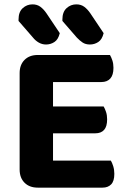

<svg xmlns="http://www.w3.org/2000/svg" viewBox="-20 -858 585 880"><path d="M153 2Q115 2 92.5 -20.5Q70 -43 70 -81V-523Q70 -561 92.5 -583.5Q115 -606 153 -606H484Q490 -596 495 -581Q500 -566 500 -547Q500 -514 485.5 -498Q471 -482 445 -482H223V-370H455Q461 -360 466 -345Q471 -330 471 -311Q471 -278 457 -262.5Q443 -247 417 -247H223V-122H488Q494 -112 499 -96Q504 -80 504 -61Q504 -28 489.5 -13Q475 2 450 2ZM65 -762V-769Q65 -803 84 -820.5Q103 -838 129 -838Q150 -838 165 -827Q180 -816 193 -797L254 -706Q247 -677 229.5 -665.5Q212 -654 191 -654Q173 -654 157.5 -663Q142 -672 131 -686ZM266 -762V-769Q266 -803 285 -820.5Q304 -838 330 -838Q351 -838 366 -827Q381 -816 394 -797L455 -706Q448 -677 430.5 -665.5Q413 -654 392 -654Q372 -654 358 -663.5Q344 -673 332 -686Z"/></svg>

Font: Baloo Da 2
Style: Bold
Weight: 700
Designer: Noopur Datye, Sulekha Rajkumar and Ek Type
Foundry: Ek Type
Version: Version 1.640;hotconv 1.0.111;makeotfexe 2.5.65597; ttfautoh